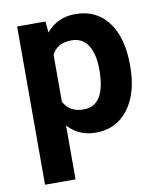

<svg xmlns="http://www.w3.org/2000/svg" viewBox="-83 -604 729 874"><g transform="rotate(-10 281.5 -167.5)"><path d="M529.8 -259.3Q529.8 -137.2 474.4 -63.7Q418.9 9.8 324.7 9.8Q244.6 9.8 195.3 -45.9V203.1H54.2V-528.3H185.1L189.9 -476.6Q241.2 -538.1 323.7 -538.1Q421.4 -538.1 475.6 -465.8Q529.8 -393.6 529.8 -266.6ZM388.7 -269.5Q388.7 -343.3 362.5 -383.3Q336.4 -423.3 286.6 -423.3Q220.2 -423.3 195.3 -372.6V-156.2Q221.2 -104 287.6 -104Q388.7 -104 388.7 -269.5Z"/></g></svg>

Font: Roboto
Style: Bold
Weight: 700
Designer: Google
Version: Version 2.134; 2016; ttfautohint (v1.6)